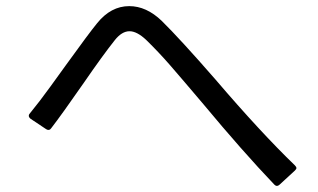

<svg xmlns="http://www.w3.org/2000/svg" viewBox="-20 -675 1040 627"><path d="M884 -68Q880 -68 876 -72Q772 -181 644 -335Q572 -420 535 -462.5Q498 -505 457 -545Q427 -573 403 -573Q378 -573 355 -544Q316 -495 254 -405Q181 -300 147 -256Q141 -247 131 -253L80 -287Q74 -292 74 -297Q74 -301 77 -304Q109 -343 145.5 -393.5Q182 -444 195 -462Q270 -566 297 -599Q342 -655 402 -655Q458 -655 508 -607Q568 -548 684 -415Q831 -243 943 -135Q948 -130 948 -126Q948 -123 943 -118L893 -72Q889 -68 884 -68Z"/></svg>

Font: LINE Seed JP_TTF Regular
Style: Regular
Weight: 400
Designer: LINE & Fontrix & Fontworks
Version: Version 1.002